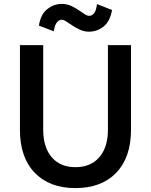

<svg xmlns="http://www.w3.org/2000/svg" viewBox="-20 -946 771 982"><path d="M650 -715V-282Q650 -141 574.5 -62.5Q499 16 366 16Q233 16 157.5 -62.5Q82 -141 82 -282V-715H201V-282Q201 -193 244.5 -142Q288 -91 366 -91Q444 -91 488 -142Q532 -193 532 -282V-715ZM476 -925 553 -895Q543 -837 510 -810.5Q477 -784 435 -784Q409 -784 385.5 -795.5Q362 -807 342 -821Q326 -832 315.5 -838.5Q305 -845 295 -845Q283 -845 271.5 -832Q260 -819 255 -786L179 -815Q188 -873 222 -899.5Q256 -926 296 -926Q323 -926 347 -914.5Q371 -903 390 -889Q406 -878 416.5 -871.5Q427 -865 437 -865Q450 -865 461 -878Q472 -891 476 -925Z"/></svg>

Font: Wix Madefor Text SemiBold
Style: Regular
Weight: 600
Designer: Dalton Maag Ltd
Foundry: Dalton Maag Ltd
Version: Version 3.100